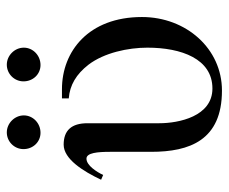

<svg xmlns="http://www.w3.org/2000/svg" viewBox="-74 -588 672 564"><g transform="rotate(-90 262.0 -306.0)"><path d="M404 -572C404 -599 381 -622 354 -622C327 -622 305 -600 305 -573C305 -545 326 -523 353 -523C381 -523 404 -545 404 -572ZM205 -572C205 -599 182 -622 155 -622C128 -622 106 -600 106 -573C106 -545 127 -523 154 -523C182 -523 205 -545 205 -572ZM255 -460V-440C294 -437 326 -418 354 -382C389 -336 404 -266 404 -209C404 -109 371 -18 284 -18C202 -18 182 -117 182 -174V-385C182 -432 161 -455 119 -455C77 -455 41 -398 16 -345L30 -339C39 -358 58 -388 78 -388C95 -388 98 -356 98 -318V-198C98 -85 132 10 278 10C401 10 494 -95 494 -225C494 -382 393 -460 282 -460Z"/></g></svg>

Font: STIX Math
Style: Regular
Weight: 400
Designer: MicroPress Inc., with final additions and corrections provided by Coen Hoffman, Elsevier (retired)
Version: Version 1.1.0